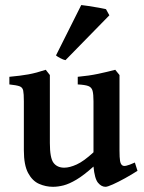

<svg xmlns="http://www.w3.org/2000/svg" viewBox="-20 -716 562 750"><path d="M517.1 -48.8Q494.6 -34.2 468.5 -19.8Q442.4 -5.4 421.1 4.2Q399.9 13.7 392.1 13.7Q376 13.7 362.8 -2.2Q349.6 -18.1 345.2 -65.4Q307.1 -31.2 278.8 -14.4Q250.5 2.4 228.5 8.1Q206.5 13.7 187 13.7Q158.7 13.7 132.6 2.2Q106.4 -9.3 89.8 -40.3Q73.2 -71.3 73.2 -128.9V-320.3Q73.2 -349.6 70.6 -362.3Q67.9 -375 55.9 -379.2Q43.9 -383.3 16.6 -386.2V-416Q60.1 -419.9 91.1 -425.5Q122.1 -431.2 158.7 -443.4L174.8 -422.9V-157.2Q174.8 -98.6 189.2 -79.8Q203.6 -61 231 -61Q252 -61 279.5 -73.5Q307.1 -85.9 345.2 -121.1V-320.3Q345.2 -347.7 341.6 -361.3Q337.9 -375 325 -379.9Q312 -384.8 283.7 -386.2V-416Q327.1 -419.9 363 -427.5Q398.9 -435.1 430.2 -443.4L446.8 -422.9V-128.4Q446.8 -100.1 449 -87.4Q451.2 -74.7 457.5 -70.3Q462.4 -66.4 473.1 -68.6Q483.9 -70.8 506.8 -81.1ZM235.8 -481Q227.5 -482.4 215.6 -488.8Q203.6 -495.1 198.7 -499.5L297.4 -696.3Q304.7 -695.8 325.2 -692.6Q345.7 -689.5 366.5 -685.8Q387.2 -682.1 394 -680.2L407.2 -656.2Z"/></svg>

Font: Namdhinggo SemiBold
Style: Regular
Weight: 600
Designer: Victor Gaultney
Foundry: SIL International
Version: Version 3.001